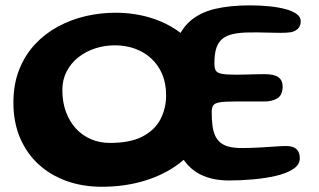

<svg xmlns="http://www.w3.org/2000/svg" viewBox="-20 -644 1188 716"><path d="M360 52.5Q288 52.5 227.8 30.8Q167.5 9 123.2 -31.8Q79 -72.5 54.5 -130.5Q30 -188.5 30 -261Q30 -330 51.5 -384.2Q73 -438.5 110.2 -478.5Q147.5 -518.5 196 -544.8Q244.5 -571 299.2 -583.8Q354 -596.5 410 -596.5Q486 -596.5 551.5 -574.5Q617 -552.5 666 -511.2Q715 -470 742.2 -412.2Q769.5 -354.5 769.5 -282.5Q769.5 -203 737.8 -140.8Q706 -78.5 649.8 -35.5Q593.5 7.5 519.2 30Q445 52.5 360 52.5ZM390 -111Q466.5 -111 512.5 -135.5Q558.5 -160 579 -200.5Q599.5 -241 599.5 -288.5Q599.5 -332.5 585 -367Q570.5 -401.5 544.2 -425.8Q518 -450 483.2 -462.5Q448.5 -475 409 -475Q370 -475 334.8 -463.5Q299.5 -452 272 -430.2Q244.5 -408.5 228.5 -377.5Q212.5 -346.5 212.5 -308Q212.5 -263.5 225.8 -227.2Q239 -191 262.8 -165Q286.5 -139 319 -125Q351.5 -111 390 -111ZM834 29Q771.5 29 727 6.5Q682.5 -16 656.2 -62.2Q630 -108.5 621.5 -179.5Q620 -196 618.8 -213.5Q617.5 -231 616.8 -250Q616 -269 615.8 -289.2Q615.5 -309.5 615.5 -331Q615.5 -418 633.5 -475Q651.5 -532 688 -564.5Q724.5 -597 780.5 -610.5Q836.5 -624 912.5 -624Q950.5 -624 984.5 -620.5Q1018.5 -617 1044.8 -610Q1071 -603 1086.2 -591.8Q1101.5 -580.5 1101.5 -565Q1101.5 -547.5 1091.5 -537.5Q1081.5 -527.5 1066.5 -524Q1050.5 -521.5 1025.5 -521.5Q1000.5 -521.5 971.5 -522.5Q942.5 -523.5 913.5 -523Q875.5 -523 849.5 -517.2Q823.5 -511.5 808.2 -498.2Q793 -485 786.2 -463Q779.5 -441 779.5 -408.5Q779.5 -391 784.2 -381.8Q789 -372.5 805.8 -369Q822.5 -365.5 859 -365.5Q869.5 -365.5 884 -365.8Q898.5 -366 913.8 -366.5Q929 -367 942.8 -367.2Q956.5 -367.5 965.5 -367.5Q1003 -367.5 1018.5 -355.8Q1034 -344 1034 -322Q1034 -289.5 1014.5 -277.5Q995 -265.5 965 -265.5Q953 -265.5 938.8 -265.5Q924.5 -265.5 909.8 -265.5Q895 -265.5 881.2 -265.5Q867.5 -265.5 856.5 -265.5Q818.5 -265.5 799.8 -262.5Q781 -259.5 775.2 -251Q769.5 -242.5 769.5 -225.5Q769.5 -198 772.2 -176.5Q775 -155 782 -139Q789 -123 801.5 -112.5Q814 -102 833.5 -97Q853 -92 880.5 -92Q913.5 -92 946 -93.8Q978.5 -95.5 1005 -97.5Q1031.5 -99.5 1047 -99.5Q1073.5 -99.5 1085.8 -87.8Q1098 -76 1098 -54Q1098 -29.5 1073.2 -13.5Q1048.5 2.5 1008.8 11.8Q969 21 922.8 25Q876.5 29 834 29Z"/></svg>

Font: Gluten Thin Medium
Style: Regular
Weight: 500
Version: Version 1.300